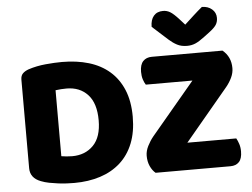

<svg xmlns="http://www.w3.org/2000/svg" viewBox="-57 -920 1326 1009"><g transform="rotate(-5 606.0 -415.5)"><path d="M451 -301Q451 -391 409 -436.5Q367 -482 297 -482Q283 -482 268.5 -481Q254 -480 239 -478V-130Q250 -128 266 -126.5Q282 -125 296 -125Q365 -125 408 -169Q451 -213 451 -301ZM631 -304Q631 -224 607 -164Q583 -104 538.5 -64Q494 -24 432 -4Q370 16 295 16Q278 16 256 15Q234 14 210.5 11Q187 8 163.5 3.5Q140 -1 120 -9Q65 -30 65 -82V-549Q65 -570 76.5 -581.5Q88 -593 108 -600Q151 -614 199 -618.5Q247 -623 285 -623Q363 -623 426.5 -604Q490 -585 535.5 -545.5Q581 -506 606 -446Q631 -386 631 -304ZM725 0Q708 -14 697 -38Q686 -62 686 -93Q686 -118 699 -144Q712 -170 730 -192L960 -466H714Q706 -478 700.5 -495.5Q695 -513 695 -535Q695 -573 712 -591Q729 -609 758 -609H1131Q1175 -573 1175 -513Q1175 -488 1163.5 -463.5Q1152 -439 1134 -417L905 -143H1163Q1170 -131 1176 -113Q1182 -95 1182 -73Q1182 -35 1165.5 -17.5Q1149 0 1120 0ZM948 -762Q973 -785 997 -807Q1021 -829 1043 -847Q1075 -847 1096 -829Q1117 -811 1117 -783Q1117 -762 1107 -746.5Q1097 -731 1069 -710L1041 -689Q1012 -667 992 -658.5Q972 -650 948 -650Q918 -650 896 -661.5Q874 -673 854 -691L771 -766Q771 -803 788.5 -823.5Q806 -844 838 -844Q858 -844 875.5 -833.5Q893 -823 921 -792Z"/></g></svg>

Font: Baloo Chettan 2 ExtraBold
Style: Regular
Weight: 800
Designer: Maithili Shingre, Unnati Kotecha and Ek Type
Foundry: Ek Type
Version: Version 1.640;hotconv 1.0.111;makeotfexe 2.5.65597; ttfautoh